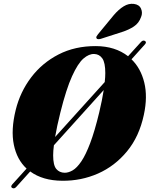

<svg xmlns="http://www.w3.org/2000/svg" viewBox="-20 -961 805 1033"><path d="M46 50.5Q34.5 44 46.5 30.5L123 -54Q71 -102 54.5 -182Q38 -262 64.5 -369.5Q88.5 -466.5 147.5 -544.5Q206.5 -622.5 295 -668Q383.5 -713.5 496 -713Q599.5 -712.5 669 -658.5L738 -734.5Q748.5 -746.5 759.5 -741Q770.5 -734.5 760 -722.5L687.5 -642Q737.5 -593.5 756.2 -517Q775 -440.5 754 -343.5Q729 -226 663.2 -146.5Q597.5 -67 507 -27.2Q416.5 12.5 315 11.5Q210 11 142.5 -38.5L68.5 43.5Q57.5 56.5 46 50.5ZM305 -356.5Q286 -280.5 276.5 -224L543.5 -519.5Q546.5 -546.5 546.5 -568Q546.5 -624 530.5 -646.8Q514.5 -669.5 487.5 -670.5Q459 -672 429 -646Q399 -620 367.8 -551.2Q336.5 -482.5 305 -356.5ZM328 -31.5Q348.5 -31.5 371 -44.5Q393.5 -57.5 417.2 -92.2Q441 -127 465.2 -191Q489.5 -255 514 -357Q530 -424.5 538 -476.5L270 -179.5Q266 -149 266 -125.5Q266 -72 282.8 -52Q299.5 -32 328 -31.5ZM592 -879.5Q618.5 -910.5 645.5 -927Q672.5 -943.5 700 -940Q729 -936.5 738.8 -914.2Q748.5 -892 739 -869.5Q727.5 -836.5 700.2 -818.5Q673 -800.5 637 -789L522 -752Q515 -750 508.2 -750.2Q501.5 -750.5 499 -755.5Q496.5 -760 499.5 -765.5Q502.5 -771 507.5 -777Z"/></svg>

Font: Fraunces 72pt S000 Black
Style: Italic
Weight: 900
Italic angle: -16°
Version: Version 1.000; ttfautohint (v1.8.3)